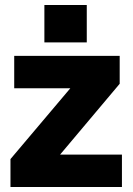

<svg xmlns="http://www.w3.org/2000/svg" viewBox="-20 -750 534 770"><path d="M22 -112 262 -396H37V-526H460V-414L221 -130H469V0H22ZM158 -580V-730H328V-580Z"/></svg>

Font: Raleway Black
Style: Regular
Weight: 900
Designer: Matt McInerney, Pablo Impallari, Rodrigo Fuenzalida
Foundry: Matt McInerney, Pablo Impallari, Rodrigo Fuenzalida
Version: Version 4.026